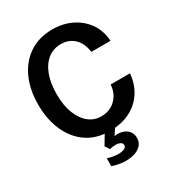

<svg xmlns="http://www.w3.org/2000/svg" viewBox="-217 -837 1083 1186"><g transform="rotate(-30 325.0 -244.5)"><path d="M335 12Q242 12 174.5 -33.5Q107 -79 70 -161Q33 -243 33 -349Q33 -459 71 -540Q109 -621 178 -665.5Q247 -710 340 -710Q414 -710 474.5 -681Q535 -652 573.5 -598.5Q612 -545 617 -469H480Q473 -531 436 -568Q399 -605 339 -605Q288 -605 248 -574.5Q208 -544 186 -486.5Q164 -429 164 -349Q164 -268 186.5 -211Q209 -154 247.5 -123.5Q286 -93 335 -93Q377 -93 408.5 -110.5Q440 -128 460 -160Q480 -192 483 -235H621Q614 -160 577.5 -104.5Q541 -49 479.5 -18.5Q418 12 335 12ZM331 221Q307 221 281.5 216.5Q256 212 234 204V148Q252 154 272.5 157.5Q293 161 311 161Q336 161 352.5 153.5Q369 146 369 131Q369 117 355 110Q341 103 321 103Q310 103 299.5 104.5Q289 106 280 109L259 77L320 -25L382 -4L344 54Q351 52 356 51.5Q361 51 365 51Q390 51 411 59.5Q432 68 445.5 86Q459 104 459 131Q459 161 442 181Q425 201 396 211Q367 221 331 221Z"/></g></svg>

Font: Azeret Mono Thin Medium
Style: Regular
Weight: 500
Version: Version 1.002